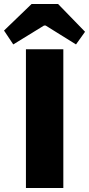

<svg xmlns="http://www.w3.org/2000/svg" viewBox="-68 -935 443 955"><path d="M355 -777 310 -714 159 -808H151L-2 -714L-48 -783L89 -915H221ZM247 0H61V-690H247Z"/></svg>

Font: Exo 2.0 Extra Bold
Style: Regular
Weight: 800
Designer: Natanael Gama
Version: Version 1.001;PS 001.001;hotconv 1.0.70;makeotf.lib2.5.58329